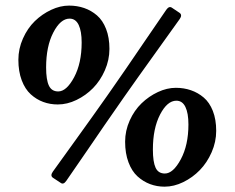

<svg xmlns="http://www.w3.org/2000/svg" viewBox="-20 -662 854 699"><path d="M378.4 -483.9Q378.4 -443.8 361.8 -406Q345.2 -368.2 318.8 -341.3Q292.5 -314.5 258.5 -298.1Q224.6 -281.7 190.4 -281.7Q162.1 -281.7 137.5 -290.8Q112.8 -299.8 92 -318.6Q71.3 -337.4 59.1 -369.6Q46.9 -401.9 46.9 -444.3Q46.9 -484.4 63.5 -521.7Q80.1 -559.1 106.7 -585Q133.3 -610.8 166.3 -626.2Q199.2 -641.6 231.4 -641.6Q260.7 -641.6 286.4 -632.8Q312 -624 333 -606Q354 -587.9 366.2 -556.6Q378.4 -525.4 378.4 -483.9ZM411.6 -279.8Q364.7 -212.9 302 -120.8Q239.3 -28.8 221.2 -3.4Q210.9 11.2 201.2 3.9L172.4 -15.1Q162.1 -22.5 172.4 -37.1Q190.4 -62.5 255.9 -153.1Q321.3 -243.7 368.2 -310.5L387.7 -338.4Q434.6 -405.3 501 -503.2Q567.4 -601.1 585.4 -626.5Q595.7 -641.1 606 -633.8L633.8 -615.2Q644.5 -607.4 634.3 -592.8Q616.2 -567.4 547.4 -471.4Q478.5 -375.5 431.6 -308.6ZM191.9 -329.1Q222.2 -329.1 249.8 -380.6Q277.3 -432.1 277.3 -507.3Q277.3 -548.3 266.4 -571.3Q255.4 -594.2 233.4 -594.2Q200.2 -594.2 174.1 -543.7Q147.9 -493.2 147.9 -416.5Q147.9 -371.6 158 -350.3Q168 -329.1 191.9 -329.1ZM767.1 -185.5Q767.1 -145.5 750.5 -107.7Q733.9 -69.8 707.5 -42.7Q681.2 -15.6 647.2 1Q613.3 17.6 579.1 17.6Q551.3 17.6 526.4 8.3Q501.5 -1 480.7 -19.8Q460 -38.6 447.8 -71Q435.5 -103.5 435.5 -146Q435.5 -186 452.1 -223.1Q468.8 -260.3 495.4 -285.9Q522 -311.5 554.9 -326.9Q587.9 -342.3 620.1 -342.3Q649.4 -342.3 675 -333.5Q700.7 -324.7 721.7 -306.9Q742.7 -289.1 754.9 -258.1Q767.1 -227.1 767.1 -185.5ZM580.1 -30.3Q610.4 -30.3 638.2 -82Q666 -133.8 666 -209Q666 -250 655 -272.7Q644 -295.4 622.1 -295.4Q588.9 -295.4 562.7 -244.9Q536.6 -194.3 536.6 -117.7Q536.6 -72.8 546.4 -51.5Q556.2 -30.3 580.1 -30.3Z"/></svg>

Font: Cooper* SemiBold
Style: Regular
Weight: 600
Designer: Owen Earl
Foundry: indestructible type*
Version: Version 0.001